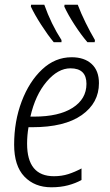

<svg xmlns="http://www.w3.org/2000/svg" viewBox="-20 -785 465 815"><path d="M241 -606V-615Q197 -683 168 -765H112L111 -757Q127 -723 155 -679.5Q183 -636 208 -606ZM382 -606 383 -615Q363 -649 343.5 -688.5Q324 -728 310 -765H254L253 -757Q269 -722 297 -679Q325 -636 351 -606ZM326 -21V-70Q298 -55 270 -46Q242 -37 209 -37Q95 -37 95 -175Q95 -211 101 -245H117Q254 -245 327 -296.5Q400 -348 400 -432Q400 -485 369 -513.5Q338 -542 284 -542Q214 -542 159 -490.5Q104 -439 72 -354.5Q40 -270 40 -171Q40 -81 83.5 -35.5Q127 10 198 10Q237 10 269 1.5Q301 -7 326 -21ZM279 -495Q347 -495 347 -429Q347 -365 288.5 -327.5Q230 -290 125 -290H109Q130 -382 178 -438.5Q226 -495 279 -495Z"/></svg>

Font: Noto Sans UI SemiCondensed Light
Style: Italic
Weight: 300
Width: 4
Designer: Monotype Design Team
Foundry: Monotype Imaging Inc.
Version: 1.001